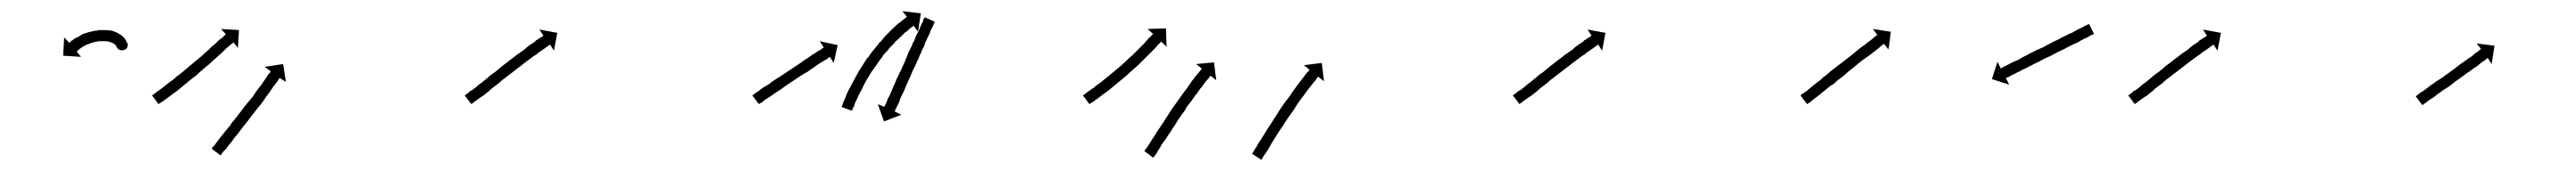

<svg xmlns="http://www.w3.org/2000/svg" viewBox="-20 -285 4613 307"><path d="M208 -206Q208 -206 208 -206Q208 -206 208 -207Q208 -207 208 -207Q208 -207 208 -207Q208 -207 208 -206Q210 -197 201 -195Q192 -193 189 -202Q189 -202 188 -202Q188 -202 188.5 -202Q189 -202 189 -202Q189 -202 189 -202Q189 -202 189 -202Q188 -203 187 -204Q187 -204 187 -204Q187 -204 187 -204Q188 -203 188 -203Q188 -203 188 -203Q186 -205 185 -206Q185 -206 185 -206Q185 -206 185 -206Q185 -206 185 -206Q185 -206 185 -206Q183 -207 181 -208Q181 -208 181 -208Q181 -208 181 -208Q181 -208 181.5 -208Q182 -208 182 -208Q179 -209 175 -210Q175 -210 175 -210Q175 -210 175 -210Q175 -210 175.5 -210Q176 -210 176 -210Q172 -211 167 -211Q167 -211 167 -211Q167 -211 167 -211Q167 -211 167 -211Q167 -211 167 -211Q162 -211 156 -211Q156 -211 156.5 -211Q157 -211 157 -211Q157 -211 157 -211Q157 -211 157 -211Q152 -210 147 -209Q147 -209 147 -209Q147 -209 147 -209Q147 -209 147 -209Q147 -209 147 -209Q143 -208 139 -206Q139 -206 139 -206Q139 -206 139 -206Q139 -206 139 -206Q139 -206 139 -206Q135 -205 131 -203Q131 -203 131 -203Q131 -203 131 -203Q131 -203 131.5 -203Q132 -203 132 -203Q128 -201 125 -199Q125 -199 125 -199Q125 -199 125 -199Q125 -199 125 -199Q125 -199 125 -199Q123 -197 121 -196Q121 -196 121 -196Q121 -196 121 -196Q121 -196 121 -196Q121 -196 121 -196Q119 -194 118 -193Q118 -193 118 -193Q118 -193 118 -193Q118 -193 118 -193Q118 -193 118 -193Q117 -193 117 -193L125 -183L93 -185L95 -218L104 -208Q104 -208 105 -209Q105 -209 105 -209Q105 -209 105 -209Q105 -209 105 -209Q105 -209 105 -209Q106 -210 108 -212Q108 -212 108 -212Q108 -212 109 -212Q109 -212 109 -212Q109 -212 109 -212Q111 -214 114 -216Q114 -216 114 -216Q114 -216 114 -216Q114 -216 114 -216Q114 -216 114 -216Q118 -218 122 -220Q122 -220 122 -220Q122 -220 122 -220Q122 -220 122 -220Q122 -220 122 -220Q126 -223 131 -225Q131 -225 131 -225Q131 -225 131 -225Q131 -225 131.5 -225Q132 -225 132 -225Q137 -227 142 -228Q142 -228 142 -228Q142 -228 142 -228Q142 -228 142.5 -228Q143 -228 143 -228Q148 -230 154 -230Q154 -230 154.5 -230Q155 -230 155 -230Q155 -231 155 -231Q155 -231 155 -231Q161 -231 168 -231Q168 -231 168 -231Q168 -231 168 -231Q168 -231 168 -231Q168 -231 168 -231Q174 -231 179 -230Q179 -230 179 -230Q179 -230 180 -230Q180 -230 180 -230Q180 -230 180 -230Q185 -228 189 -227Q189 -227 189 -226.5Q189 -226 190 -226Q190 -226 190 -226Q190 -226 190 -226Q194 -224 197 -222Q197 -222 197 -222Q197 -222 197 -222Q197 -222 197.5 -221.5Q198 -221 198 -221Q201 -219 203 -216Q203 -216 203 -216Q203 -216 203 -216Q203 -216 203 -216Q203 -216 203 -216Q205 -214 206 -211Q206 -211 206 -211Q206 -211 206 -211Q206 -211 206 -211Q206 -211 206 -211Q207 -209 208 -208Q211 -199 200 -197Q190 -194 188 -203Q188 -204 188 -204Q188 -204 188 -204.5Q188 -205 188 -205Q188 -205 188 -205Q188 -205 188 -205Q188 -206 188 -207H208Q208 -207 208 -206Z M254 -115Q256 -116 258 -118Q261 -120 265 -123Q269 -126 273 -129Q273 -129 273 -129Q273 -129 273 -129Q273 -129 273 -129Q273 -129 273 -129Q278 -133 283 -137Q283 -137 283 -137Q283 -137 283 -137Q283 -137 283 -137Q283 -137 283 -137Q289 -141 295 -146H294Q300 -150 306 -155Q312 -160 319 -166Q325 -171 331 -176Q337 -181 343 -186Q348 -191 354 -196Q358 -201 364 -205Q366 -207 368 -209Q370 -211 372 -213Q376 -216 379 -218Q381 -221 383 -222Q384 -223 384 -224L376 -233L408 -231L406 -199L398 -209Q397 -208 396 -207Q394 -206 392 -204Q389 -201 385 -198Q383 -196 381 -194Q379 -192 377 -190Q372 -186 367 -181Q361 -176 356 -171Q350 -166 344 -161Q338 -156 332 -150Q325 -145 319 -140Q313 -135 307 -130Q301 -125 296 -121Q296 -121 296 -121Q296 -121 296 -121Q296 -121 296 -121Q296 -121 296 -121Q290 -117 285 -113Q285 -113 285 -113Q285 -113 285 -113Q285 -113 285 -113Q285 -113 285 -113Q281 -110 277 -107Q273 -104 270 -102Q267 -100 265 -99Q264 -98 264 -98L252 -114Q253 -114 254 -115ZM360 -20Q362 -22 364 -24Q366 -27 369 -31Q372 -35 376 -40Q380 -45 384 -50Q389 -56 394 -62H393Q398 -68 403 -74Q408 -81 413 -87Q418 -94 423 -100Q428 -106 433 -112Q437 -118 441 -124Q445 -129 449 -134Q449 -134 449 -134Q449 -134 449 -134Q449 -134 449 -134Q449 -134 449 -134Q452 -139 455 -143Q458 -147 460 -151Q462 -153 464 -155V-156Q464 -156 465 -157L454 -165L487 -170L492 -138L481 -145Q481 -145 480 -144Q479 -142 477 -139Q474 -136 471 -131V-132Q468 -127 465 -123Q465 -123 465 -123Q465 -123 465 -123Q465 -123 465 -123Q465 -123 465 -123Q462 -118 457 -112Q453 -106 449 -100Q444 -94 439 -88Q434 -81 429 -75Q424 -68 419 -62Q414 -56 409 -49Q405 -43 400 -38Q396 -32 392 -27Q388 -23 385 -18Q382 -15 379 -12Q377 -9 376 -7Q375 -6 375 -6L359 -18Q360 -19 360 -20Z M814 -115Q815 -116 818 -118Q818 -118 818 -118Q818 -118 818 -118Q818 -118 818 -118Q818 -118 818 -118Q820 -120 824 -123Q824 -123 824 -123Q824 -123 824 -123Q824 -123 824 -122.5Q824 -122 824 -122Q828 -125 833 -129Q837 -133 843 -137Q848 -141 854 -146Q857 -149 860.5 -151.5Q864 -154 867 -156Q874 -162 880 -167Q887 -172 893 -177Q900 -182 906 -187Q913 -192 919 -196Q924 -201 930 -205Q935 -208 939 -211V-212Q943 -214 947 -217Q950 -219 952 -220Q953 -221 953 -221L946 -232L978 -226L972 -194L965 -205Q964 -204 963 -204Q961 -202 958 -200Q955 -198 951 -195Q946 -192 941 -188H942Q936 -185 930 -180Q925 -176 918 -171Q912 -166 905 -161Q899 -156 892 -151Q886 -146 879 -141Q876 -138 873 -135.5Q870 -133 867 -131Q860 -126 855 -121Q850 -117 845 -113Q840 -110 836 -107Q836 -107 836 -107Q836 -107 836 -107Q836 -107 836 -107Q836 -107 836 -107Q832 -104 829 -102Q829 -102 829 -102Q829 -102 829 -102Q829 -102 829 -102Q829 -102 829 -102Q827 -100 825 -99Q824 -98 824 -98L812 -114Q813 -114 814 -115Z M1329 -115Q1330 -116 1333 -118Q1336 -120 1339 -122Q1343 -125 1347 -128Q1352 -131 1357 -134Q1362 -138 1368 -142Q1373 -145 1379 -149Q1385 -153 1391 -157Q1397 -161 1403 -165Q1409 -169 1415 -173Q1420 -177 1425 -180Q1430 -183 1435 -187Q1439 -189 1443 -192Q1446 -194 1450 -196Q1452 -198 1454 -199Q1455 -199 1455 -200L1448 -211L1480 -204L1473 -172L1466 -183Q1466 -183 1465 -182Q1463 -181 1461 -179Q1457 -177 1454 -175Q1450 -173 1446 -170Q1441 -167 1436 -163Q1431 -160 1426 -156Q1420 -153 1414 -149Q1408 -145 1402 -141Q1396 -137 1390 -133Q1384 -129 1379 -125Q1373 -121 1368 -118Q1363 -114 1358 -111Q1354 -108 1350 -106Q1347 -103 1344 -101Q1342 -100 1340 -99Q1339 -98 1339 -98L1327 -114Q1328 -114 1329 -115ZM1653 -244Q1652 -241 1651 -239Q1650 -237 1649 -235Q1648 -233 1647 -231Q1646 -228 1643 -221Q1641 -218 1640 -215Q1639 -212 1637 -209Q1636 -205 1634.5 -201.5Q1633 -198 1631 -195Q1630 -191 1628 -187.5Q1626 -184 1625 -180Q1623 -177 1621.5 -173Q1620 -169 1618 -165Q1616 -162 1614.5 -158Q1613 -154 1611 -150Q1610 -147 1608 -143Q1606 -139 1605 -136Q1601 -128 1599 -122Q1595 -114 1593 -110Q1592 -107 1591 -104.5Q1590 -102 1589 -99Q1586 -94 1585 -91Q1584 -90 1583.5 -89Q1583 -88 1583 -86Q1582 -86 1582 -85L1594 -79L1563 -67L1552 -98L1564 -93Q1564 -93 1564 -95Q1565 -96 1565.5 -97Q1566 -98 1567 -100Q1569 -105 1570 -108Q1571 -110 1572.5 -112.5Q1574 -115 1575 -118Q1576 -121 1577.5 -124Q1579 -127 1580 -130Q1583 -136 1586 -144Q1588 -147 1589.5 -151Q1591 -155 1593 -158Q1595 -162 1596.5 -166Q1598 -170 1600 -173Q1601 -177 1603 -181Q1605 -185 1606 -189Q1610 -197 1613 -203Q1614 -207 1616 -210Q1618 -213 1619 -217Q1620 -220 1621.5 -223Q1623 -226 1625 -229Q1626 -232 1629 -239Q1630 -241 1631 -243Q1632 -245 1633 -247Q1633 -249 1633.5 -250Q1634 -251 1635 -252Q1635 -252 1636 -254L1654 -246Q1654 -245 1653 -244ZM1488 -95Q1489 -98 1490 -101Q1490 -101 1490 -101Q1490 -101 1490 -101Q1490 -101 1490 -101Q1490 -101 1490 -101Q1492 -105 1494 -110Q1494 -110 1494 -110Q1494 -110 1494 -110Q1494 -110 1494 -110Q1494 -110 1494 -110Q1496 -116 1499 -122Q1499 -122 1499 -122Q1499 -122 1499 -122Q1499 -122 1499 -122Q1499 -122 1499 -122Q1502 -128 1506 -135Q1506 -135 1506 -135Q1506 -135 1506 -135Q1506 -135 1506 -135Q1506 -135 1506 -135Q1510 -142 1514 -150Q1514 -150 1514 -150Q1514 -150 1514 -150Q1514 -150 1514 -150Q1514 -150 1514 -150Q1518 -158 1523 -165Q1523 -165 1523 -165Q1523 -165 1523 -165Q1523 -165 1523 -165Q1523 -165 1523 -165Q1528 -173 1533 -181Q1533 -181 1533.5 -181Q1534 -181 1534 -181Q1534 -181 1534 -181Q1534 -181 1534 -181Q1539 -189 1545 -196Q1545 -196 1545 -196Q1545 -196 1545 -196Q1545 -196 1545 -196Q1545 -196 1545 -196Q1551 -203 1556 -210Q1556 -210 1556 -210Q1556 -210 1556 -210Q1557 -210 1557 -210Q1557 -210 1557 -210Q1562 -217 1568 -223Q1568 -223 1568 -223Q1568 -223 1568 -223Q1568 -223 1568 -223Q1568 -223 1568 -223Q1574 -229 1579 -234Q1579 -234 1579 -234Q1579 -234 1579 -234Q1579 -234 1579 -234Q1579 -234 1579 -234Q1584 -239 1589 -243Q1589 -243 1589 -243Q1589 -243 1589 -243Q1589 -243 1589 -243Q1589 -243 1589 -243Q1593 -246 1597 -249Q1597 -249 1597 -249Q1597 -249 1597 -249Q1597 -249 1597 -249Q1597 -249 1597 -249Q1600 -252 1602 -253Q1602 -253 1602 -253Q1602 -253 1602 -253Q1602 -253 1602 -253Q1602 -253 1602 -253Q1603 -254 1604 -255L1596 -265L1629 -261L1624 -228L1616 -239Q1615 -238 1614 -237Q1614 -237 1614 -237Q1614 -237 1614 -237Q1614 -237 1614 -237Q1614 -237 1614 -237Q1612 -236 1609 -234Q1609 -234 1609.5 -234Q1610 -234 1610 -234Q1610 -234 1610 -234Q1610 -234 1610 -234Q1606 -231 1602 -227Q1602 -227 1602 -227Q1602 -227 1602 -227Q1602 -227 1602 -227.5Q1602 -228 1602 -228Q1598 -224 1593 -219Q1593 -219 1593 -219Q1593 -219 1593 -219Q1593 -219 1593 -219Q1593 -219 1593 -219Q1588 -214 1582 -209Q1582 -209 1582.5 -209Q1583 -209 1583 -209Q1583 -209 1583 -209Q1583 -209 1583 -209Q1577 -203 1571 -197Q1571 -197 1571.5 -197Q1572 -197 1572 -197Q1572 -197 1572 -197Q1572 -197 1572 -197Q1566 -191 1560 -184Q1560 -184 1560 -184Q1560 -184 1561 -184Q1561 -184 1561 -184Q1561 -184 1561 -184Q1555 -177 1550 -169Q1550 -169 1550 -169Q1550 -169 1550 -169Q1550 -169 1550 -169Q1550 -169 1550 -169Q1545 -162 1540 -155Q1540 -155 1540 -155Q1540 -155 1540 -155Q1540 -155 1540 -155Q1540 -155 1540 -155Q1535 -147 1531 -140Q1531 -140 1531 -140Q1531 -140 1531 -140Q1531 -140 1531 -140Q1531 -140 1531 -140Q1527 -133 1524 -126Q1524 -126 1524 -126Q1524 -126 1524 -126Q1524 -126 1524 -126Q1524 -126 1524 -126Q1520 -119 1517 -113Q1517 -113 1517 -113Q1517 -113 1517 -113Q1517 -113 1517 -113Q1517 -113 1517 -113Q1515 -107 1512 -102Q1512 -102 1512 -102Q1512 -102 1512 -102Q1512 -102 1512 -102Q1512 -102 1512 -102Q1510 -97 1509 -93Q1509 -93 1509 -93.5Q1509 -94 1509 -94Q1509 -94 1509 -94Q1509 -94 1509 -94Q1507 -90 1506 -88Q1506 -87 1506 -86L1487 -93Q1487 -94 1488 -95Z M1921 -115Q1923 -116 1925 -118Q1928 -120 1932 -123Q1936 -126 1941 -129Q1941 -129 1941 -129Q1941 -129 1940 -129Q1940 -129 1940 -129Q1940 -129 1940 -129Q1945 -133 1951 -137Q1951 -137 1951 -137Q1951 -137 1951 -137Q1951 -137 1951 -137Q1951 -137 1951 -137Q1956 -141 1962 -146Q1962 -146 1962 -146Q1962 -146 1962 -146Q1962 -146 1962 -146Q1962 -146 1962 -146Q1967 -150 1973 -155Q1973 -155 1973 -155Q1973 -155 1973 -155Q1973 -155 1973 -155Q1973 -155 1973 -155Q1979 -160 1985 -165Q1985 -165 1985 -165Q1985 -165 1985 -165Q1985 -165 1985 -165Q1985 -165 1985 -165Q1991 -170 1997 -176Q1997 -176 1997 -176Q1997 -176 1997 -176Q1997 -176 1997 -176Q1997 -176 1997 -176Q2002 -181 2008 -186Q2008 -186 2008 -186Q2008 -186 2008 -186Q2008 -186 2008 -186Q2008 -186 2008 -186Q2013 -191 2018 -196Q2018 -196 2018 -196Q2018 -196 2018 -196Q2018 -196 2018 -196Q2018 -196 2018 -196Q2022 -200 2027 -205Q2031 -209 2034 -213Q2037 -216 2040 -219Q2042 -221 2044 -223Q2044 -223 2045 -224L2035 -233L2068 -234L2069 -201L2060 -210Q2059 -210 2058 -209Q2057 -207 2054 -205Q2052 -202 2049 -199Q2045 -195 2041 -191Q2036 -186 2032 -182Q2032 -182 2032 -182Q2032 -182 2032 -182Q2032 -182 2032 -182Q2032 -182 2032 -182Q2027 -177 2021 -171Q2021 -171 2021 -171Q2021 -171 2021 -171Q2021 -171 2021 -171Q2021 -171 2021 -171Q2016 -166 2010 -161Q2010 -161 2010 -161Q2010 -161 2010 -161Q2010 -161 2010 -161Q2010 -161 2010 -161Q2004 -156 1998 -150Q1998 -150 1998 -150Q1998 -150 1998 -150Q1998 -150 1998 -150Q1998 -150 1998 -150Q1992 -145 1986 -140Q1986 -140 1986 -140Q1986 -140 1986 -140Q1986 -140 1986 -140Q1986 -140 1986 -140Q1980 -135 1974 -130Q1974 -130 1974 -130Q1974 -130 1974 -130Q1974 -130 1974 -130Q1974 -130 1974 -130Q1968 -125 1963 -121Q1963 -121 1963 -121Q1963 -121 1963 -121Q1963 -121 1963 -121Q1963 -121 1963 -121Q1957 -117 1952 -113Q1952 -113 1952 -113Q1952 -113 1952 -113Q1952 -113 1952 -113Q1952 -113 1952 -113Q1948 -110 1944 -107Q1940 -104 1937 -102Q1934 -100 1932 -99Q1931 -98 1931 -98L1919 -114Q1920 -114 1921 -115ZM2030 -15Q2031 -17 2033 -19Q2035 -22 2038 -26Q2040 -30 2044 -36Q2047 -40 2051 -47Q2055 -53 2059 -59Q2064 -66 2068 -73Q2073 -80 2077 -87Q2082 -94 2087 -101Q2092 -108 2097 -115Q2101 -121 2106 -127Q2110 -133 2114 -139Q2118 -144 2121 -148Q2124 -152 2127 -155Q2129 -158 2131 -160Q2131 -161 2132 -162L2122 -170L2154 -173L2158 -141L2148 -149Q2147 -148 2146 -147Q2145 -145 2143 -143Q2140 -140 2137 -136Q2134 -131 2130 -126V-127Q2126 -121 2122 -115V-116Q2117 -109 2113 -103Q2108 -97 2103 -90H2104Q2099 -83 2094 -76Q2089 -69 2085 -62Q2080 -55 2076 -48Q2072 -43 2068 -36Q2063 -29 2060 -25Q2057 -19 2054 -15Q2052 -11 2050 -8Q2048 -6 2047 -4Q2046 -3 2045 -2L2029 -14Q2030 -14 2030 -15ZM2223 -10Q2224 -12 2226 -15Q2228 -19 2231 -23Q2233 -28 2237 -33Q2240 -38 2244 -44Q2248 -51 2252 -57Q2257 -64 2261 -71Q2266 -78 2270 -85Q2275 -93 2280 -100Q2285 -106 2290 -113Q2294 -120 2299 -126Q2303 -132 2307 -137Q2311 -142 2314 -146Q2317 -150 2320 -154Q2322 -156 2324 -158Q2324 -159 2325 -160L2315 -168L2347 -172L2351 -139L2341 -147Q2340 -147 2339 -146Q2338 -144 2336 -141Q2333 -138 2330 -134Q2327 -130 2323 -125Q2319 -120 2315 -114Q2310 -108 2306 -102Q2301 -95 2297 -88Q2292 -81 2287 -74Q2282 -67 2278 -60Q2273 -53 2269 -47Q2265 -40 2261 -34Q2257 -28 2254 -22Q2251 -17 2248 -12Q2245 -8 2243 -5Q2241 -2 2240 0Q2240 1 2239 2L2222 -9Q2222 -9 2223 -10Z M2691 -115Q2692 -116 2695 -118Q2695 -118 2695 -118Q2695 -118 2695 -118Q2695 -118 2695 -118Q2695 -118 2695 -118Q2697 -120 2701 -123Q2701 -123 2701 -123Q2701 -123 2701 -123Q2701 -123 2701 -122.5Q2701 -122 2701 -122Q2705 -125 2710 -129Q2714 -133 2720 -137Q2725 -141 2731 -146Q2734 -149 2737.5 -151.5Q2741 -154 2744 -156Q2751 -162 2757 -167Q2764 -172 2770 -177Q2777 -182 2783 -187Q2790 -192 2796 -196Q2801 -201 2807 -205Q2812 -208 2816 -211V-212Q2820 -214 2824 -217Q2827 -219 2829 -220Q2830 -221 2830 -221L2823 -232L2855 -226L2849 -194L2842 -205Q2841 -204 2840 -204Q2838 -202 2835 -200Q2832 -198 2828 -195Q2823 -192 2818 -188H2819Q2813 -185 2807 -180Q2802 -176 2795 -171Q2789 -166 2782 -161Q2776 -156 2769 -151Q2763 -146 2756 -141Q2753 -138 2750 -135.5Q2747 -133 2744 -131Q2737 -126 2732 -121Q2727 -117 2722 -113Q2717 -110 2713 -107Q2713 -107 2713 -107Q2713 -107 2713 -107Q2713 -107 2713 -107Q2713 -107 2713 -107Q2709 -104 2706 -102Q2706 -102 2706 -102Q2706 -102 2706 -102Q2706 -102 2706 -102Q2706 -102 2706 -102Q2704 -100 2702 -99Q2701 -98 2701 -98L2689 -114Q2690 -114 2691 -115Z M3206 -115Q3206 -115 3206 -115Q3206 -115 3206 -115Q3206 -115 3205.5 -115Q3205 -115 3205 -115Q3207 -116 3209 -118Q3209 -118 3209 -118Q3209 -118 3209 -117Q3209 -117 3209 -117Q3209 -117 3209 -117Q3212 -120 3216 -122Q3219 -125 3224 -129Q3229 -133 3234 -137Q3240 -141 3246 -147Q3249 -149 3252 -151.5Q3255 -154 3258 -157Q3265 -162 3271 -167Q3278 -172 3284 -177Q3291 -182 3297 -187Q3303 -192 3309 -197Q3314 -201 3320 -205Q3324 -209 3329 -212Q3333 -215 3336 -218Q3338 -220 3340 -221Q3341 -222 3342 -222L3334 -233L3366 -228L3362 -196L3354 -206Q3353 -206 3352 -205Q3350 -204 3348 -202Q3345 -199 3341 -196Q3337 -193 3332 -189Q3327 -185 3321 -181Q3315 -177 3309 -172Q3303 -167 3297 -162Q3290 -157 3284 -151Q3278 -146 3271 -141Q3268 -138 3265 -135.5Q3262 -133 3258 -131Q3252 -126 3247 -122Q3241 -117 3236 -113Q3232 -110 3228 -107Q3224 -104 3221 -101Q3221 -101 3221 -101Q3221 -101 3221 -101Q3221 -101 3221 -101Q3221 -101 3221 -101Q3219 -100 3217 -99Q3217 -99 3217 -99Q3217 -99 3217 -99Q3217 -98 3217 -98Q3217 -98 3217 -98Q3216 -98 3216 -98L3204 -114Q3205 -114 3206 -115ZM3728 -223Q3727 -223 3723 -221Q3722 -220 3720 -219Q3718 -218 3716 -217Q3713 -216 3710.5 -214.5Q3708 -213 3706 -212Q3703 -210 3700 -208.5Q3697 -207 3694 -206Q3690 -204 3687 -202.5Q3684 -201 3680 -199Q3677 -197 3673.5 -195.5Q3670 -194 3666 -192Q3662 -190 3658.5 -188Q3655 -186 3651 -184Q3648 -183 3644 -181Q3640 -179 3636 -177Q3633 -175 3629.5 -173.5Q3626 -172 3622 -170Q3619 -168 3615.5 -166.5Q3612 -165 3609 -163Q3606 -162 3603 -160.5Q3600 -159 3597 -157Q3594 -156 3591.5 -154.5Q3589 -153 3587 -152Q3584 -151 3579 -148Q3578 -147 3576.5 -146.5Q3575 -146 3574 -146Q3573 -145 3572 -145L3578 -133L3547 -143L3557 -174L3563 -162Q3563 -162 3565 -163Q3567 -165 3570 -166Q3572 -167 3574 -168Q3576 -169 3578 -170Q3581 -172 3588 -175Q3591 -176 3594 -177.5Q3597 -179 3600 -181Q3603 -183 3606.5 -184.5Q3610 -186 3613 -188Q3621 -192 3627 -195Q3631 -197 3635 -198.5Q3639 -200 3642 -202Q3646 -204 3649.5 -206Q3653 -208 3657 -210Q3661 -212 3664.5 -213.5Q3668 -215 3671 -217Q3675 -219 3678 -220.5Q3681 -222 3685 -224Q3688 -225 3691 -226.5Q3694 -228 3697 -230Q3703 -233 3707 -235Q3709 -236 3711 -237Q3713 -238 3714 -239Q3716 -239 3717 -240Q3718 -241 3719 -241Q3722 -242 3721 -242L3730 -224Q3730 -224 3728 -223Z M3793 -115Q3794 -116 3797 -118Q3797 -118 3797 -118Q3797 -118 3797 -118Q3797 -118 3797 -118Q3797 -118 3797 -118Q3799 -120 3803 -123Q3803 -123 3803 -123Q3803 -123 3803 -123Q3803 -123 3803 -122.5Q3803 -122 3803 -122Q3807 -125 3812 -129Q3816 -133 3822 -137Q3827 -141 3833 -146Q3836 -149 3839.5 -151.5Q3843 -154 3846 -156Q3853 -162 3859 -167Q3866 -172 3872 -177Q3879 -182 3885 -187Q3892 -192 3898 -196Q3903 -201 3909 -205Q3914 -208 3918 -211V-212Q3922 -214 3926 -217Q3929 -219 3931 -220Q3932 -221 3932 -221L3925 -232L3957 -226L3951 -194L3944 -205Q3943 -204 3942 -204Q3940 -202 3937 -200Q3934 -198 3930 -195Q3925 -192 3920 -188H3921Q3915 -185 3909 -180Q3904 -176 3897 -171Q3891 -166 3884 -161Q3878 -156 3871 -151Q3865 -146 3858 -141Q3855 -138 3852 -135.5Q3849 -133 3846 -131Q3839 -126 3834 -121Q3829 -117 3824 -113Q3819 -110 3815 -107Q3815 -107 3815 -107Q3815 -107 3815 -107Q3815 -107 3815 -107Q3815 -107 3815 -107Q3811 -104 3808 -102Q3808 -102 3808 -102Q3808 -102 3808 -102Q3808 -102 3808 -102Q3808 -102 3808 -102Q3806 -100 3804 -99Q3803 -98 3803 -98L3791 -114Q3792 -114 3793 -115Z M4307 -113Q4309 -114 4311 -116Q4313 -118 4317 -120Q4321 -123 4324 -125Q4329 -129 4333 -132Q4338 -135 4343 -139Q4349 -143 4354 -146Q4359 -150 4365 -154Q4370 -158 4376 -162Q4381 -166 4386 -170Q4391 -173 4396 -177Q4400 -180 4405 -183Q4409 -186 4412 -189Q4415 -191 4418 -193Q4420 -195 4421 -196Q4422 -196 4423 -197L4415 -207L4447 -203L4442 -170L4435 -181Q4434 -180 4433 -180Q4432 -178 4430 -177Q4427 -175 4424 -173Q4420 -170 4417 -167Q4412 -164 4408 -161Q4403 -157 4398 -154Q4393 -150 4387 -146Q4382 -142 4376 -138Q4371 -134 4366 -130Q4360 -126 4355 -123Q4350 -119 4345 -116Q4341 -112 4336 -109Q4333 -107 4328 -104Q4325 -101 4323 -100Q4320 -98 4319 -97Q4318 -97 4318 -96L4306 -112Q4306 -113 4307 -113Z"/></svg>

Font: FRB American Cursive Just Arrows Black
Style: Bold Italic
Weight: 900
Italic angle: -25°
Version: Version 2.0;Modular Font Editor K font №1